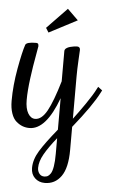

<svg xmlns="http://www.w3.org/2000/svg" viewBox="-67 -610 531 899"><g transform="rotate(5 199.0 -161.0)"><path d="M30.8 -386.2Q36.1 -399.9 81.1 -399.9Q87.9 -399.9 90.3 -396.5Q92.8 -393.1 92.8 -384.8Q92.8 -380.9 84.5 -337.2Q76.2 -293.5 68.1 -233.2Q60.1 -172.9 60.1 -129.9Q60.1 -89.4 73.5 -67.1Q86.9 -44.9 106.9 -44.9Q137.7 -44.9 162.6 -89.8Q187.5 -134.8 215.8 -231V-373Q215.8 -380.9 223.1 -386.5Q230.5 -392.1 241 -394.8Q251.5 -397.5 259.8 -398.7Q268.1 -399.9 272.9 -399.9Q288.1 -399.9 288.1 -384.8Q288.1 -382.3 285.6 -337.4Q283.2 -292.5 283.2 -259.8V-61Q307.1 -92.3 337.6 -136.5Q368.2 -180.7 382.8 -210L388.2 -220.2L408.2 -205.1L402.8 -194.8Q371.1 -131.8 283.2 -22.9V85Q283.2 170.4 254.6 210.2Q226.1 250 178.2 250Q149.9 250 131.3 232.2Q112.8 214.4 112.8 185.1Q112.8 145.5 138.2 104Q163.6 62.5 217.8 -3.9V-151.9Q162.1 0 84 0Q66.9 0 51.8 -5.6Q36.6 -11.2 22 -23.7Q7.3 -36.1 -1.2 -61Q-9.8 -85.9 -9.8 -120.1Q-9.8 -192.4 4.6 -272Q19 -351.6 30.8 -386.2ZM172.9 220.2Q182.1 220.2 189 216.8Q195.8 213.4 202.9 202.9Q210 192.4 213.9 168.9Q217.8 145.5 217.8 109.9V36.1Q180.2 83 160.6 117.7Q141.1 152.3 141.1 182.1Q141.1 197.8 149.7 209Q158.2 220.2 172.9 220.2ZM134.3 -453.1 121.1 -474.1 215.3 -571.8 266.1 -522Z"/></g></svg>

Font: Rochester
Style: Regular
Weight: 400
Designer: Gillian Fisher
Foundry: Font Diner, Inc DBA Sideshow
Version: Version 1.005